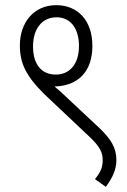

<svg xmlns="http://www.w3.org/2000/svg" viewBox="-20 -652 493 744"><path d="M57 -477C57 -408 79 -359 153 -286L331 -118C367 -83 378 -61 378 -31C378 -1 367 19 348 42L390 72C417 36 431 4 431 -32C431 -81 408 -115 365 -156L239 -274C223 -290 206 -305 191 -317C192 -317 193 -317 194 -317C284 -320 338 -376 338 -474C338 -573 281 -632 198 -632C109 -632 57 -562 57 -477ZM108 -472C108 -542 144 -585 199 -585C253 -585 286 -542 286 -474C286 -402 249 -363 196 -363C143 -363 108 -400 108 -472Z"/></svg>

Font: Noto Sans Condensed Light
Style: Italic
Weight: 300
Width: 3
Italic angle: -12°
Designer: Monotype Design Team
Foundry: Monotype Imaging Inc.
Version: Version 2.013